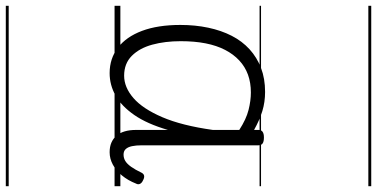

<svg xmlns="http://www.w3.org/2000/svg" viewBox="-339 -586 1300 662"><g transform="rotate(90 311.0 -255.0)"><path d="M232 17Q182 17 144.5 -11.5Q107 -40 86.5 -94.5Q66 -149 66 -227Q66 -278 75.5 -323Q85 -368 103.5 -404Q122 -440 150 -465.5Q178 -491 214.5 -505Q251 -519 297 -519Q332 -519 363 -509.5Q394 -500 428 -481V-497Q428 -506 434.5 -510.5Q441 -515 454 -515Q468 -515 474.5 -510.5Q481 -506 481 -496V-94Q481 -74 484 -60Q487 -46 494 -38.5Q501 -31 513 -31Q525 -31 535 -37Q545 -43 555 -57Q565 -71 576 -94Q580 -101 586.5 -102Q593 -103 602 -98Q611 -94 614 -87.5Q617 -81 613 -74Q602 -46 585 -25.5Q568 -5 547.5 6Q527 17 505 17Q486 17 472 11Q458 5 448 -6.5Q438 -18 433 -35Q428 -52 428 -74Q428 -101 428 -129Q428 -157 428 -184Q407 -112 376.5 -68Q346 -24 309.5 -3.5Q273 17 232 17ZM122 -228Q122 -174 134 -130Q146 -86 172.5 -59.5Q199 -33 241 -33Q281 -33 318 -65Q355 -97 384 -164.5Q413 -232 428 -339V-430Q391 -454 359 -462Q327 -470 299 -470Q265 -470 237.5 -460Q210 -450 188.5 -430Q167 -410 152 -381Q137 -352 129.5 -314Q122 -276 122 -228ZM0 365H622V375H0ZM0 -20H622V0H0ZM0 -505H622V-500H0ZM0 -885H622V-875H0Z"/></g></svg>

Font: Playwrite AT Guides
Style: Regular
Weight: 400
Designer: Veronika Burian, José Scaglione
Foundry: TypeTogether
Version: Version 1.003